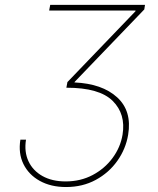

<svg xmlns="http://www.w3.org/2000/svg" viewBox="-20 -747 639 777"><path d="M62.5 -181.8H85.2Q77.4 -132.8 95.2 -94.6Q112.9 -56.5 151.8 -34.6Q190.7 -12.8 245.7 -12.8Q306.1 -12.8 354.9 -38.7Q403.8 -64.6 435.5 -107.6Q467.3 -150.6 475.9 -201.7Q489.7 -285.5 435.9 -338.8Q382.1 -392 250 -392H248.6L252.8 -414.8L528.4 -701.7V-704.5H179L183.2 -727.3H566.8L563.9 -708.8L282.7 -416.2L281.2 -413.4Q393.5 -408.4 454 -353.2Q514.6 -297.9 498.6 -201.7Q489 -144.2 454.9 -96.1Q420.8 -47.9 367.5 -19Q314.3 9.9 247.2 9.9Q186.1 9.9 141.2 -14.9Q96.2 -39.8 74.9 -83.1Q53.6 -126.4 62.5 -181.8Z"/></svg>

Font: Inter UI Thin
Style: Italic
Weight: 100
Italic angle: -9.39999°
Designer: Rasmus Andersson
Foundry: rsms
Version: 3.2;8d6f07862